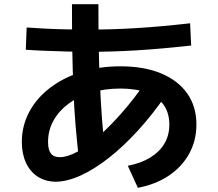

<svg xmlns="http://www.w3.org/2000/svg" viewBox="-20 -831 1040 915"><path d="M589 -41Q652 -53 696.5 -80.5Q741 -108 764 -147.5Q787 -187 787 -237Q787 -293 760 -331Q733 -369 680.5 -389Q628 -409 554 -409Q480 -409 417 -390.5Q354 -372 307.5 -337.5Q261 -303 235 -256.5Q209 -210 209 -154Q209 -117 222.5 -99.5Q236 -82 265 -82Q301 -82 348 -107.5Q395 -133 449 -180.5Q503 -228 561.5 -294.5Q620 -361 677 -444L770 -377Q707 -285 637.5 -209Q568 -133 498.5 -78.5Q429 -24 364 5.5Q299 35 244 35Q196 34 160 11Q124 -12 104 -55Q84 -98 84 -154Q84 -231 119 -297Q154 -363 218 -412Q282 -461 367.5 -488Q453 -515 554 -515Q666 -515 747 -481.5Q828 -448 872 -386Q916 -324 916 -237Q916 -161 881.5 -98.5Q847 -36 784.5 6Q722 48 637 64ZM356 -72Q347 -154 340 -235Q333 -316 330 -411Q326 -494 324.5 -592Q323 -690 323 -811H449Q449 -700 450.5 -609Q452 -518 456 -440Q460 -342 466.5 -258.5Q473 -175 483 -92ZM403 -584Q353 -584 299 -585.5Q245 -587 194 -589Q143 -591 103 -594L107 -700Q147 -697 197 -694.5Q247 -692 300.5 -691Q354 -690 403 -690Q515 -690 629.5 -697Q744 -704 886 -720L891 -614Q746 -598 630 -591Q514 -584 403 -584Z"/></svg>

Font: M PLUS 2
Style: Bold
Weight: 700
Designer: Coji Morishita
Foundry: UNDERFOREST DESIGN
Version: Version 1.001